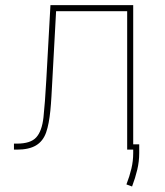

<svg xmlns="http://www.w3.org/2000/svg" viewBox="-20 -565 622 725"><path d="M32.7 0ZM483 0H460.2V-522.7H191.8L177.6 -261.4Q175.8 -228.7 174.2 -200.1Q172.6 -171.5 170.1 -146.8Q167.6 -122.2 163.7 -101.6Q159.8 -81 154.1 -64.6Q142.4 -31.6 115.8 -15.8Q89.1 0 44 0H32.7V-22.7H44Q95.5 -22.7 116.8 -46.2Q138.5 -70 144.2 -122.2Q149.9 -174.7 154.8 -262.8L170.5 -545.5H483ZM478.7 139.2 457.4 131.4Q469.5 100.1 476.2 71.6Q483 43 483 12.8V-19.9H505.7V12.8Q505.7 45.1 498.2 76.2Q490.8 107.2 478.7 139.2Z"/></svg>

Font: Linik Sans Thin
Style: Regular
Weight: 100
Designer: Fonts by Rasmus Andersson / Changes by Cristiano Sobral with parts from Marc Monis
Foundry: rsms
Version: Version 3.020; ttfautohint (v1.6)